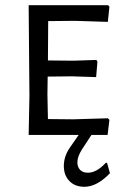

<svg xmlns="http://www.w3.org/2000/svg" viewBox="-20 -518 475 737"><path d="M304 199C336 199 368.7 181.7 402 147L391 107H386C362.7 132.3 339.7 145 317 145C304.3 145 294.5 141.3 287.5 134C280.5 126.7 277 117 277 105C277 90.3 283 73.7 295 55L331 0H393L400 -58L394 -64L260 -60L164 -61L162 -156L163 -224L256 -225L349 -222L354 -281L350 -288L263 -285L164 -286L165 -437L268 -438L394 -434L400 -492L395 -498H90L93 -150L90 0H282L250 46C233.3 69.3 225 93.7 225 119C225 143 232.2 162.3 246.5 177C260.8 191.7 280 199 304 199Z"/></svg>

Font: Alegreya Sans SC
Style: Regular
Weight: 400
Designer: Juan Pablo del Peral
Foundry: Huerta Tipografica
Version: Version 1.000;PS 001.000;hotconv 1.0.70;makeotf.lib2.5.58329